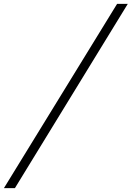

<svg xmlns="http://www.w3.org/2000/svg" viewBox="-136 -832 684 998"><path d="M472.7 -812H528.3L-58.6 146H-115.7Z"/></svg>

Font: Reddit Sans Chocolate Light
Style: Italic
Weight: 300
Italic angle: -11.25°
Designer: Stephen Hutchings
Version: Version 1.013